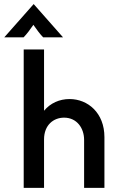

<svg xmlns="http://www.w3.org/2000/svg" viewBox="-58 -905 571 925"><path d="M-37.5 -725H55.6C72.9 -743.1 86.1 -761.1 102.8 -785.4C120.1 -761.1 132.6 -743.1 150 -725H245.8L104.2 -885.4ZM56.2 0H154.2V-233.3C154.2 -303.5 200.7 -338.2 250.7 -338.2C312.5 -338.2 347.2 -287.5 347.2 -231.2V0H445.1V-244.4C445.1 -361.1 365.3 -427.8 277.1 -427.8C228.5 -427.8 184.7 -408.3 154.2 -371.5V-666.7H56.2Z"/></svg>

Font: Afacad Medium
Style: Regular
Weight: 500
Designer: Kristian Moeller
Foundry: Dicotype
Version: Version 1.000